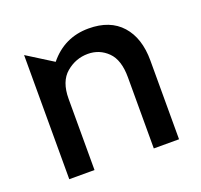

<svg xmlns="http://www.w3.org/2000/svg" viewBox="-95 -609 748 715"><g transform="rotate(-20 279.0 -251.5)"><path d="M323 -503Q227 -503 166 -428L64 -492V0H164V-282Q164 -351 202 -383Q240 -415 288 -415Q334 -415 366.5 -383Q399 -351 399 -282V0H499V-312Q499 -401 453.5 -452Q408 -503 323 -503Z"/></g></svg>

Font: Geom
Style: Regular
Weight: 400
Version: Version 1.102